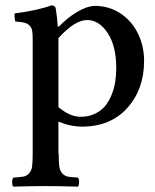

<svg xmlns="http://www.w3.org/2000/svg" viewBox="-20 -463 580 717"><path d="M198.2 -320.8V-314.9V-63Q241.2 -26.9 280.8 -26.9Q310.5 -26.9 334.2 -38.1Q357.9 -49.3 372.6 -67.1Q387.2 -85 397 -109.4Q406.7 -133.8 410.4 -158.2Q414.1 -182.6 414.1 -209Q414.1 -291 382.1 -339.6Q350.1 -388.2 305.2 -388.2Q259.3 -388.2 198.2 -320.8ZM29.8 233.9Q25.4 229.5 25.4 217Q25.4 204.6 29.8 200.2Q55.7 198.7 67.4 196.5Q79.1 194.3 88.4 184.6Q97.7 174.8 99.9 158.4Q102.1 142.1 102.1 109.9V-314.9Q102.1 -337.4 99.9 -349.1Q97.7 -360.8 89.6 -368.4Q81.5 -376 70.6 -378.4Q59.6 -380.9 37.1 -382.8Q35.6 -387.7 34.7 -397.9Q33.7 -408.2 35.2 -413.1Q120.1 -423.8 171.9 -442.9Q185.1 -442.9 188 -432.1Q192.9 -403.3 195.8 -363.8H200.2Q230.5 -396 268.1 -418.5Q305.7 -440.9 335 -440.9Q387.7 -440.9 429.9 -412.8Q472.2 -384.8 495.1 -337.9Q518.1 -291 518.1 -235.8Q518.1 -129.4 455.3 -59.8Q392.6 9.8 287.1 9.8Q242.7 9.8 198.2 -8.8V109.9H199.2Q199.2 142.1 201.4 158.4Q203.6 174.8 212.6 184.6Q221.7 194.3 233.4 196.5Q245.1 198.7 271 200.2Q275.4 204.6 275.4 217Q275.4 229.5 271 233.9Q196.8 231.9 149.9 231.9Q102.1 231.9 29.8 233.9Z"/></svg>

Font: Common Serif Medium
Style: Regular
Weight: 500
Designer: Philipp H. Poll, Khaled Hosny
Foundry: Stefan Peev, Context Ltd.
Version: Version 1.026